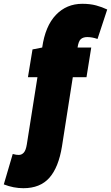

<svg xmlns="http://www.w3.org/2000/svg" viewBox="-126 -770 584 1010"><path d="M-3 220Q-55 220 -106 200L-59 40Q-49 43 -41 44Q-33 45 -27 45Q-12 45 -1 33Q10 21 15 -10L71 -364H21L45 -510L96 -520Q112 -633 168 -691.5Q224 -750 307 -750Q348 -750 379.5 -741.5Q411 -733 438 -720L387 -565Q359 -575 333 -575Q312 -575 299.5 -564.5Q287 -554 282 -520H354L329 -364H257L200 0Q182 111 133.5 165.5Q85 220 -3 220Z"/></svg>

Font: Georama SemiCondensed Black
Style: Italic
Weight: 900
Width: 4
Italic angle: -9°
Designer: Jean-Baptiste Levee
Foundry: Production Type
Version: Version 1.000